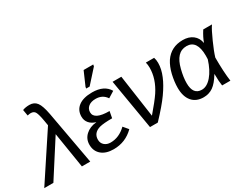

<svg xmlns="http://www.w3.org/2000/svg" viewBox="-124 -1247 2229 1750"><g transform="rotate(-30 990.0 -371.5)"><path d="M-45 0 271 -479 263 -527Q250 -604 236 -629Q223 -654 189 -654Q177 -654 155 -649L144 -713Q175 -725 216 -725Q266 -725 293 -689Q320 -654 338 -557L439 0H351L291 -374L51 0Z M688 -57Q778 -57 852 -129L895 -78Q807 10 682 10Q601 10 555 -29.5Q509 -69 509 -136Q509 -196 552 -236Q595 -276 665 -283L666 -284Q623 -296 598.5 -325Q574 -354 574 -394Q574 -462 624.5 -500Q675 -538 768 -538Q894 -538 943 -454L877 -413Q839 -471 766 -471Q718 -471 690 -448.5Q662 -426 662 -389Q662 -311 822 -311L809 -242Q719 -242 677 -231Q599 -209 599 -137Q599 -101 624 -79Q649 -57 688 -57ZM776 -595H740L742 -611L804 -753H905L902 -735Z M1071 -528 1135 -81Q1222 -182 1261 -240Q1336 -354 1336 -470Q1336 -501 1329 -528H1416Q1425 -502 1425 -470Q1425 -406 1395 -335Q1368 -269 1312 -190Q1259 -115 1150 0H1068L979 -528Z M1722 -538Q1785 -538 1826 -506.5Q1867 -475 1877 -419H1878Q1894 -467 1933 -528H2025Q1998 -490 1957 -397Q1917 -308 1900 -251Q1900 -95 1914 0H1827Q1819 -46 1819 -116V-124H1817Q1773 -51 1729.5 -20.5Q1686 10 1629 10Q1551 10 1508 -40.5Q1465 -91 1465 -183Q1465 -245 1482 -319Q1499 -390 1532 -441Q1598 -538 1722 -538ZM1724 -473Q1668 -473 1632 -434Q1596 -395 1577 -319Q1557 -241 1557 -179Q1557 -58 1649 -58Q1703 -58 1752.5 -115.5Q1802 -173 1833 -272L1834 -309Q1834 -473 1724 -473Z"/></g></svg>

Font: Libra Sans
Style: Italic
Weight: 400
Italic angle: -12°
Foundry: Context Ltd
Version: Version 1.002